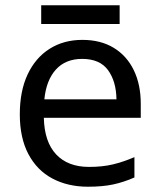

<svg xmlns="http://www.w3.org/2000/svg" viewBox="-20 -697 604 727"><path d="M292 -546Q361 -546 410.5 -516Q460 -486 486.5 -431.5Q513 -377 513 -304V-251H146Q148 -160 192.5 -112.5Q237 -65 317 -65Q368 -65 407.5 -74.5Q447 -84 489 -102V-25Q448 -7 408 1.5Q368 10 313 10Q237 10 178.5 -21Q120 -52 87.5 -113.5Q55 -175 55 -264Q55 -352 84.5 -415Q114 -478 167.5 -512Q221 -546 292 -546ZM291 -474Q228 -474 191.5 -433.5Q155 -393 148 -321H421Q420 -389 389 -431.5Q358 -474 291 -474ZM433 -677V-606H136V-677Z"/></svg>

Font: Noto Sans Multani
Style: Regular
Weight: 400
Designer: Monotype Design Team
Foundry: Monotype Imaging Inc.
Version: Version 2.002; ttfautohint (v1.8.4.7-5d5b)